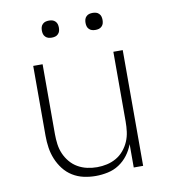

<svg xmlns="http://www.w3.org/2000/svg" viewBox="-82 -789 763 866"><g transform="rotate(-10 300.0 -355.5)"><path d="M287 8Q259 8 232 2Q205 -4 181.5 -18.5Q158 -33 141 -55Q124 -77 113.5 -102.5Q103 -128 99 -155Q95 -182 95 -210V-530H138V-210Q138 -187 141 -164Q144 -141 153 -120Q162 -99 177 -81Q192 -63 212 -51.5Q232 -40 254.5 -35Q277 -30 300 -30Q323 -30 345.5 -35Q368 -40 388 -51.5Q408 -63 423 -81Q438 -99 447 -120Q456 -141 459 -164Q462 -187 462 -210V-530H505V0H462V-107Q452 -80 435 -57.5Q418 -35 394.5 -19.5Q371 -4 343 2Q315 8 287 8ZM400 -641Q392 -641 384.5 -643Q377 -645 371 -651Q365 -657 363 -664.5Q361 -672 361 -680Q361 -688 363 -695.5Q365 -703 371 -709Q377 -715 384.5 -717Q392 -719 400 -719Q408 -719 415.5 -717Q423 -715 429 -709Q435 -703 437 -695.5Q439 -688 439 -680Q439 -672 437 -664.5Q435 -657 429 -651Q423 -645 415.5 -643Q408 -641 400 -641ZM200 -641Q192 -641 184.5 -643Q177 -645 171 -651Q165 -657 163 -664.5Q161 -672 161 -680Q161 -688 163 -695.5Q165 -703 171 -709Q177 -715 184.5 -717Q192 -719 200 -719Q208 -719 215.5 -717Q223 -715 229 -709Q235 -703 237 -695.5Q239 -688 239 -680Q239 -672 237 -664.5Q235 -657 229 -651Q223 -645 215.5 -643Q208 -641 200 -641Z"/></g></svg>

Font: Iosevka Curly XLtEx
Style: Regular
Weight: 200
Width: 7
Monospace: yes
Designer: Belleve Invis
Foundry: Belleve Invis
Version: Version 11.1.0; ttfautohint (v1.8.3)